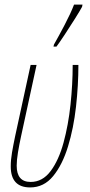

<svg xmlns="http://www.w3.org/2000/svg" viewBox="-20 -810 392 840"><path d="M112 10Q172 10 212.5 -39.5Q253 -89 277.5 -169Q302 -249 312.5 -343Q323 -437 323 -526H298Q298 -442 288.5 -352.5Q279 -263 258 -186Q237 -109 201.5 -61.5Q166 -14 114 -14Q53 -14 53 -85Q53 -109 58.5 -142.5Q64 -176 72 -213L140 -526H114L46 -213Q38 -175 32.5 -142.5Q27 -110 27 -82Q27 10 112 10ZM214 -606H227Q239 -622 262.5 -657.5Q286 -693 308.5 -729Q331 -765 339 -780L341 -790H304Q290 -753 263 -701.5Q236 -650 216 -615Z"/></svg>

Font: Noto Sans Display Condensed Thin
Style: Italic
Weight: 250
Width: 3
Italic angle: -12°
Designer: Monotype Design Team
Foundry: Monotype Imaging Inc.
Version: Version 1.900